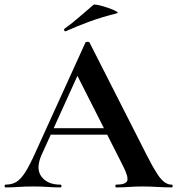

<svg xmlns="http://www.w3.org/2000/svg" viewBox="-28 -814 770 834"><path d="M171 -229 186 -257H474L481 -229ZM717 -12Q722 -12 722 -6Q722 0 717 0Q687 0 654.5 -2Q622 -4 592 -4Q558 -4 533 -2Q508 0 477 0Q473 0 473 -6Q473 -12 477 -12Q518 -12 524.5 -28.5Q531 -45 506 -94L303 -495L352 -581L153 -142Q126 -82 152 -47Q178 -12 234 -12Q239 -12 239 -6Q239 0 234 0Q204 0 179 -2Q154 -4 116 -4Q77 -4 53.5 -2Q30 0 -4 0Q-8 0 -8 -6Q-8 -12 -4 -12Q23 -12 42.5 -23.5Q62 -35 81.5 -65.5Q101 -96 126 -152L343 -629Q344 -632 352 -632.5Q360 -633 361 -629L611 -137Q635 -90 652.5 -62.5Q670 -35 685.5 -23.5Q701 -12 717 -12ZM257 -678Q253 -677 251 -682.5Q249 -688 252 -689Q288 -715 318 -741.5Q348 -768 378 -793Q382 -796 401.5 -791.5Q421 -787 442.5 -779.5Q464 -772 476.5 -765Q489 -758 479 -756Q412 -739 360 -720Q308 -701 257 -678Z"/></svg>

Font: Cormorant Infant Light
Style: Regular
Weight: 300
Designer: Christian Thalmann (Catharsis Fonts)
Foundry: Catharsis Fonts
Version: Version 4.001